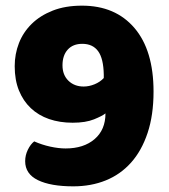

<svg xmlns="http://www.w3.org/2000/svg" viewBox="-20 -643 598 679"><path d="M212 -118Q276 -118 314.5 -151Q353 -184 353 -242Q342 -233 312.5 -221Q283 -209 237 -209Q191 -209 153.5 -222Q116 -235 89 -260.5Q62 -286 47 -323Q32 -360 32 -409Q32 -452 47 -490.5Q62 -529 92 -558.5Q122 -588 166.5 -605.5Q211 -623 270 -623Q388 -623 455.5 -544Q523 -465 523 -319Q523 -236 502 -173Q481 -110 443.5 -68Q406 -26 354 -5Q302 16 239 16Q159 16 114 -6Q69 -28 69 -73Q69 -94 78.5 -113.5Q88 -133 101 -143Q128 -131 157.5 -124.5Q187 -118 212 -118ZM276 -337Q295 -337 314.5 -345Q334 -353 347 -367V-379Q346 -436 327 -462Q308 -488 271 -488Q238 -488 219.5 -467.5Q201 -447 201 -412Q201 -378 222 -357.5Q243 -337 276 -337Z"/></svg>

Font: Baloo Tamma
Style: Regular
Weight: 400
Designer: Divya Kowshik and Ek Type
Foundry: Ek Type
Version: Version 1.007;PS 1.000;hotconv 1.0.88;makeotf.lib2.5.647800